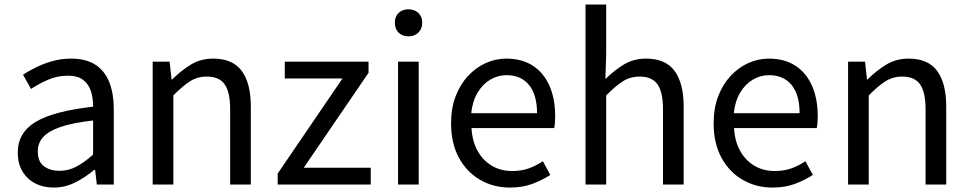

<svg xmlns="http://www.w3.org/2000/svg" viewBox="-20 -816 4288 849"><path d="M217.2 13.4Q171.9 13.4 136.1 -4.9Q100.2 -23.2 79.4 -57.9Q58.6 -92.5 58.6 -141.3Q58.6 -230.1 138.5 -277.5Q218.3 -325 391.7 -344.2Q392.1 -379.4 382.8 -410.5Q373.5 -441.7 349.2 -461.5Q324.9 -481.3 280 -481.3Q232.6 -481.3 191.1 -462.8Q149.7 -444.3 117 -422.7L81.9 -486Q107 -502.3 139.8 -518.5Q172.6 -534.7 211.9 -545.7Q251.1 -556.8 294.5 -556.8Q361.2 -556.8 402.8 -529.1Q444.3 -501.4 463.7 -451.5Q483.1 -401.6 483.1 -334V0H408.2L400.5 -64.9H396.7Q358.6 -32.7 313.3 -9.7Q267.9 13.4 217.2 13.4ZM242.8 -60.6Q282 -60.6 317.3 -79Q352.5 -97.4 391.7 -132.4V-283.2Q300.7 -273.1 246.8 -254.3Q193 -235.5 170 -209.1Q147.1 -182.6 147.1 -147.4Q147.1 -100.4 174.9 -80.5Q202.6 -60.6 242.8 -60.6Z M655.1 0V-543.4H730L738.7 -464.5H741.1Q779.8 -503.1 823.3 -529.9Q866.9 -556.8 923.1 -556.8Q1008.8 -556.8 1049 -502.4Q1089.1 -448 1089.1 -344.1V0H997.7V-332.4Q997.7 -408.5 973.5 -442.9Q949.3 -477.4 894.5 -477.4Q852.9 -477.4 820 -456.4Q787.2 -435.5 746.5 -394V0Z M1207.9 0V-48.6L1494.4 -469H1239.3V-543.4H1609.6V-494.1L1323.1 -74.3H1619.4V0Z M1740.1 0V-543.4H1831.5V0ZM1786.4 -655.3Q1759.1 -655.3 1742.5 -671.8Q1725.9 -688.2 1725.9 -716.2Q1725.9 -742.6 1742.5 -758.7Q1759.1 -774.9 1786.4 -774.9Q1812.7 -774.9 1829.9 -758.7Q1847 -742.6 1847 -716.2Q1847 -688.2 1829.9 -671.8Q1812.7 -655.3 1786.4 -655.3Z M2234.7 13.4Q2162.5 13.4 2103.4 -20.6Q2044.3 -54.6 2009.4 -118.2Q1974.6 -181.9 1974.6 -271Q1974.6 -337.5 1994.6 -390.1Q2014.7 -442.7 2049.5 -480.1Q2084.4 -517.6 2128 -537.2Q2171.6 -556.8 2218.4 -556.8Q2287.6 -556.8 2335.8 -525.7Q2384 -494.5 2409.4 -437.1Q2434.9 -379.7 2434.9 -301.7Q2434.9 -287.4 2433.9 -274.1Q2433 -260.7 2430.6 -249.7H2064.9Q2068 -192.4 2091.3 -149.8Q2114.7 -107.2 2154.1 -83.5Q2193.4 -59.8 2245.3 -59.8Q2284.8 -59.8 2317.5 -71.2Q2350.1 -82.7 2380.5 -103.1L2413.3 -42.5Q2377.8 -19.4 2334 -3Q2290.2 13.4 2234.7 13.4ZM2063.7 -315.5H2354.7Q2354.7 -397.1 2319.2 -440.3Q2283.8 -483.6 2219.5 -483.6Q2181.5 -483.6 2148.1 -463.9Q2114.7 -444.3 2092.2 -406.9Q2069.7 -369.6 2063.7 -315.5Z M2569.1 0V-796H2660.5V-578.3L2657 -466.4Q2694.7 -503.9 2737.8 -530.3Q2780.9 -556.8 2837.1 -556.8Q2922.8 -556.8 2963 -502.4Q3003.1 -448 3003.1 -344.1V0H2911.7V-332.4Q2911.7 -408.5 2887.5 -442.9Q2863.3 -477.4 2808.5 -477.4Q2766.9 -477.4 2734 -456.4Q2701.2 -435.5 2660.5 -394V0Z M3395.7 13.4Q3323.5 13.4 3264.4 -20.6Q3205.3 -54.6 3170.4 -118.2Q3135.6 -181.9 3135.6 -271Q3135.6 -337.5 3155.6 -390.1Q3175.7 -442.7 3210.5 -480.1Q3245.4 -517.6 3289 -537.2Q3332.6 -556.8 3379.4 -556.8Q3448.6 -556.8 3496.8 -525.7Q3545 -494.5 3570.4 -437.1Q3595.9 -379.7 3595.9 -301.7Q3595.9 -287.4 3594.9 -274.1Q3594 -260.7 3591.6 -249.7H3225.9Q3229 -192.4 3252.3 -149.8Q3275.7 -107.2 3315.1 -83.5Q3354.4 -59.8 3406.3 -59.8Q3445.8 -59.8 3478.5 -71.2Q3511.1 -82.7 3541.5 -103.1L3574.3 -42.5Q3538.8 -19.4 3495 -3Q3451.2 13.4 3395.7 13.4ZM3224.7 -315.5H3515.7Q3515.7 -397.1 3480.2 -440.3Q3444.8 -483.6 3380.5 -483.6Q3342.5 -483.6 3309.1 -463.9Q3275.7 -444.3 3253.2 -406.9Q3230.7 -369.6 3224.7 -315.5Z M3730.1 0V-543.4H3805L3813.7 -464.5H3816.1Q3854.8 -503.1 3898.3 -529.9Q3941.9 -556.8 3998.1 -556.8Q4083.8 -556.8 4124 -502.4Q4164.1 -448 4164.1 -344.1V0H4072.7V-332.4Q4072.7 -408.5 4048.5 -442.9Q4024.3 -477.4 3969.5 -477.4Q3927.9 -477.4 3895 -456.4Q3862.2 -435.5 3821.5 -394V0Z"/></svg>

Font: Noto Sans SC Thin
Style: Regular
Weight: 100
Designer: Ryoko NISHIZUKA 西塚涼子 (kana, bopomofo & ideographs); Paul D. Hunt (Latin, Greek & Cyrillic); Sandoll Communications 산돌커뮤니
Foundry: Adobe
Version: Version 2.004-H2;hotconv 1.0.118;makeotfexe 2.5.65603